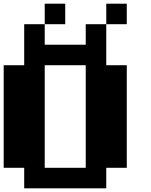

<svg xmlns="http://www.w3.org/2000/svg" viewBox="-20 -1020 818 1040"><path d="M444.4 -111.1V-666.7H222.2V-111.1ZM666.7 -888.9H555.6V-1000H666.7ZM444.4 -777.8V-888.9H555.6V-666.7H666.7V-111.1H555.6V0H111.1V-111.1H0V-666.7H111.1V-888.9H222.2V-777.8ZM333.3 -888.9H222.2V-1000H333.3Z"/></svg>

Font: Pixeloid Sans
Style: Bold
Weight: 700
Monospace: yes
Designer: GGBot
Version: 0.3